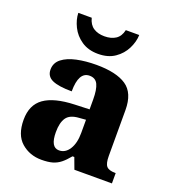

<svg xmlns="http://www.w3.org/2000/svg" viewBox="-141 -878 895 995"><g transform="rotate(20 307.0 -380.5)"><path d="M200 10Q135 10 89 -30Q43 -70 43 -154Q43 -236 98 -275Q153 -314 265 -318L346 -321V-375Q346 -430 333 -457.5Q320 -485 287 -485Q227 -485 227 -377Q155 -377 120 -392.5Q85 -408 85 -446Q85 -483 114.5 -506Q144 -529 193 -539.5Q242 -550 301 -550Q411 -550 466.5 -512.5Q522 -475 522 -381V-128Q522 -87 535 -72Q548 -57 582 -57H586V0H379L356 -62H346Q324 -35 304.5 -19.5Q285 -4 261 3Q237 10 200 10ZM269 -67Q304 -67 325.5 -101Q347 -135 347 -191V-264L310 -261Q260 -258 241 -230.5Q222 -203 222 -151Q222 -67 269 -67ZM288 -606Q234 -606 196.5 -631.5Q159 -657 140 -695.5Q121 -734 120 -771H194Q203 -735 227.5 -719Q252 -703 288 -703Q325 -703 349.5 -719Q374 -735 382 -771H456Q455 -734 436 -695.5Q417 -657 380 -631.5Q343 -606 288 -606Z"/></g></svg>

Font: Noto Serif Telugu ExtraBold
Style: Regular
Weight: 800
Designer: Jelle Bosma - Monotype Design Team
Foundry: Monotype Imaging Inc.
Version: Version 2.005; ttfautohint (v1.8.4.7-5d5b)